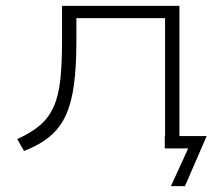

<svg xmlns="http://www.w3.org/2000/svg" viewBox="-20 -507 756 656"><path d="M564 129 623 0H543V-42H686L612 129ZM62 9 39 -32Q86 -53 116 -78.5Q146 -104 163 -141.5Q180 -179 186 -234Q192 -289 192 -368V-487H593V0H544V-445H241V-366Q241 -282 233 -220Q225 -158 205.5 -114.5Q186 -71 151 -41.5Q116 -12 62 9Z"/></svg>

Font: Nunito Sans 10pt Expanded ExtraLight
Style: Regular
Weight: 250
Width: 7
Designer: Vernon Adams
Foundry: Vernon Adams
Version: Version 3.101;gftools[0.9.27]